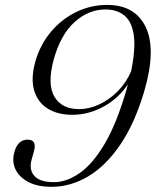

<svg xmlns="http://www.w3.org/2000/svg" viewBox="-20 -730 617 761"><path d="M184.5 10.5Q129.5 10.5 93.2 -8.2Q57 -27 42 -57.5Q27 -88 36 -123.5Q49 -176.5 89.5 -176.5Q127.5 -176.5 114.5 -130L105.5 -98Q94 -57 116.5 -32.5Q139 -8 193.5 -8Q244.5 -8 296.5 -44.5Q348.5 -81 395.8 -161.5Q443 -242 481 -373.5Q484 -385 487 -396Q449.5 -339.5 390 -307.2Q330.5 -275 267 -275Q207.5 -275 168 -300.2Q128.5 -325.5 115 -373Q101.5 -420.5 120.5 -487.5Q139.5 -553.5 182 -604Q224.5 -654.5 282.2 -682.5Q340 -710.5 404.5 -710.5Q516 -710.5 558 -621.8Q600 -533 551.5 -367.5Q514 -241 457 -157Q400 -73 330 -31.2Q260 10.5 184.5 10.5ZM193 -494.5Q166.5 -396.5 195.5 -347Q224.5 -297.5 294 -297.5Q333 -297.5 373 -316Q413 -334.5 446.5 -368.2Q480 -402 499.5 -447Q518 -536.5 510.2 -590.5Q502.5 -644.5 473 -668.5Q443.5 -692.5 398.5 -692.5Q331 -692.5 275.8 -642.8Q220.5 -593 193 -494.5Z"/></svg>

Font: Fraunces 72pt Light
Style: Italic
Weight: 300
Italic angle: -16°
Version: Version 1.000;[b76b70a41]